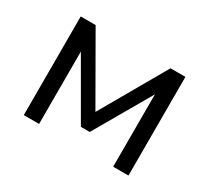

<svg xmlns="http://www.w3.org/2000/svg" viewBox="-103 -658 901 826"><g transform="rotate(30 347.0 -245.0)"><path d="M87 0V-490H161L347 -166L533 -490H607V0H531V-382H544L369 -79H325L150 -382H163V0Z"/></g></svg>

Font: Nunito Sans 10pt
Style: Regular
Weight: 400
Designer: Vernon Adams
Foundry: Vernon Adams
Version: Version 3.101;gftools[0.9.27]